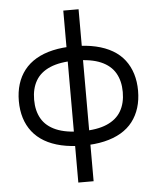

<svg xmlns="http://www.w3.org/2000/svg" viewBox="-60 -750 817 1001"><g transform="rotate(-5 349.0 -250.0)"><path d="M661 -250Q661 -298 648.5 -338.5Q636 -379 611.5 -411Q587 -443 549.5 -465Q512 -487 462 -498.5Q412 -510 350 -510Q287 -510 237 -498.5Q187 -487 149.5 -465Q112 -443 87 -411Q62 -379 49.5 -338.5Q37 -298 37 -250Q37 -202 49.5 -161.5Q62 -121 87 -89Q112 -57 149.5 -35Q187 -13 237 -1.5Q287 10 350 10Q412 10 462 -1.5Q512 -13 549.5 -35Q587 -57 611.5 -89Q636 -121 648.5 -161.5Q661 -202 661 -250ZM117 -250Q117 -308 141 -349.5Q165 -391 216.5 -413Q268 -435 350 -435Q431 -435 482 -413Q533 -391 557 -349.5Q581 -308 581 -250Q581 -192 557 -150.5Q533 -109 482 -87Q431 -65 350 -65Q268 -65 216.5 -87Q165 -109 141 -150.5Q117 -192 117 -250ZM389 200V-700H309V200Z"/></g></svg>

Font: Syne
Style: Regular
Weight: 400
Designer: Lucas Descroix
Foundry: Bonjour Monde
Version: Version 2.200